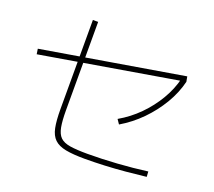

<svg xmlns="http://www.w3.org/2000/svg" viewBox="-130 -954 1259 1131"><g transform="rotate(20 500.0 -388.5)"><path d="M504 4Q430 4 383.5 -5Q337 -14 312 -38Q287 -62 278 -106.5Q269 -151 269 -223V-781H302V-227Q302 -162 309.5 -122Q317 -82 337.5 -62Q358 -42 399 -35.5Q440 -29 508 -29Q595 -29 693.5 -35.5Q792 -42 881 -54L883 -21Q824 -14 758 -8Q692 -2 627.5 1Q563 4 504 4ZM27 -478 22 -511 905 -659 911 -627ZM605 -283Q673 -322 728 -377.5Q783 -433 822 -499Q861 -565 878 -635L911 -627Q893 -553 851.5 -483.5Q810 -414 752.5 -355.5Q695 -297 624 -255Z"/></g></svg>

Font: M PLUS 2 Thin ExtraLight
Style: Regular
Weight: 250
Version: Version 1.001